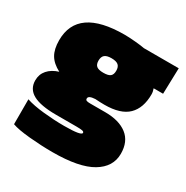

<svg xmlns="http://www.w3.org/2000/svg" viewBox="-153 -614 892 919"><g transform="rotate(30 293.0 -154.0)"><path d="M257.8 175.8Q196.3 175.8 130.1 169.7Q64 163.6 32.2 151.9V14.2Q69.8 26.9 129.2 33Q188.5 39.1 243.2 39.1Q338.9 39.1 338.9 22.9Q338.9 16.1 328.6 14.2Q318.4 12.2 296.9 12.2H183.1Q98.6 12.2 56.9 -10.5Q15.1 -33.2 15.1 -81.1Q15.1 -114.7 35.9 -138.4Q56.6 -162.1 94.2 -173.8Q53.7 -194.8 35.9 -225.1Q18.1 -255.4 18.1 -304.2Q18.1 -483.9 276.9 -483.9Q302.2 -483.9 337.4 -480.7Q372.6 -477.5 388.2 -474.1H581.1L577.1 -331.1H524.9Q530.8 -315.4 530.8 -300.8Q530.8 -225.1 490 -185.1Q449.2 -145 359.9 -145Q337.4 -145 309.1 -147Q272 -145 272 -128.9Q272 -121.1 278.1 -118.7Q284.2 -116.2 297.9 -116.2H381.8Q458.5 -116.2 502.2 -82.3Q545.9 -48.3 545.9 19Q545.9 91.8 475.3 133.8Q404.8 175.8 257.8 175.8ZM278.8 -274.9Q306.2 -274.9 317.1 -283.9Q328.1 -293 328.1 -314Q328.1 -335.4 316.7 -345.2Q305.2 -355 278.8 -355Q252.9 -355 241.5 -345.2Q230 -335.4 230 -314Q230 -293.5 241 -284.2Q252 -274.9 278.8 -274.9Z"/></g></svg>

Font: Kanit Black
Style: Regular
Weight: 900
Designer: Katatrad Team
Foundry: CadsonDemak
Version: Version 1.000;PS 001.000;hotconv 1.0.88;makeotf.lib2.5.64775